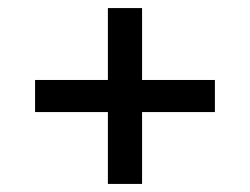

<svg xmlns="http://www.w3.org/2000/svg" viewBox="-20 -589 622 478"><path d="M248.6 -568.9H333.7V-131.1H248.6ZM67.3 -389.9H515V-310H67.3Z"/></svg>

Font: iiserrat Thin
Style: Regular
Weight: 100
Designer: Akira Ohta
Foundry: Akira Ohta
Version: Version 1.200;Glyphs 3.3.1 (3343)